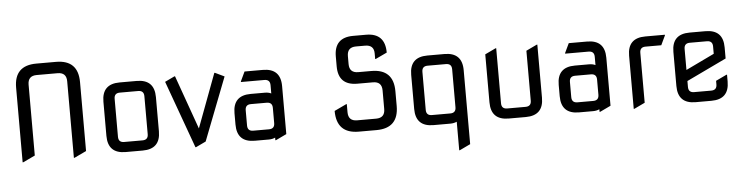

<svg xmlns="http://www.w3.org/2000/svg" viewBox="-52 -1002 5723 1476"><g transform="rotate(-5 2809.5 -263.5)"><path d="M92.8 9.8H87.9V-566.4Q87.9 -737.3 258.8 -737.3H410.2Q581.1 -737.3 581.1 -566.4V-34.2L488.3 9.8H483.4V-581.1Q483.4 -649.4 415 -649.4H253.9Q185.5 -649.4 185.5 -581.1V-34.2Z M878.9 -78.1H1020.5Q1064.5 -78.1 1064.5 -122.1V-415Q1064.5 -459 1020.5 -459H878.9Q835 -459 835 -415V-122.1Q835 -78.1 878.9 -78.1ZM883.8 0Q747.1 0 747.1 -136.7V-400.4Q747.1 -537.1 883.8 -537.1H1015.6Q1152.3 -537.1 1152.3 -400.4V-136.7Q1152.3 0 1015.6 0Z M1421.4 9.8 1232.9 -511.2 1307.6 -546.9H1312.5L1460.4 -131.8L1615.7 -546.9H1620.6L1691.9 -512.7L1503.4 -26.9L1426.3 9.8Z M1879.9 0Q1743.2 0 1743.2 -136.7V-224.6Q1743.2 -361.3 1879.9 -361.3H1989.3Q2018.1 -361.3 2038.1 -351.1V-415Q2038.1 -459 1994.1 -459H1813.5V-463.9L1848.1 -537.1H1989.3Q2126 -537.1 2126 -400.4V-29.8L2043 9.8H2038.1V-10.3Q2016.1 0 1989.3 0ZM1875 -78.1H1996.6Q2040.5 -78.1 2040.5 -122.1V-239.3Q2040.5 -283.2 1996.6 -283.2H1875Q1831.1 -283.2 1831.1 -239.3V-122.1Q1831.1 -78.1 1875 -78.1Z M2682.6 0Q2511.7 0 2511.7 -174.8L2604.5 -218.8H2609.4V-156.2Q2609.4 -87.9 2677.7 -87.9H2824.2Q2892.6 -87.9 2892.6 -156.2V-299.8Q2892.6 -368.2 2824.2 -368.2H2703.6Q2557.1 -368.2 2557.1 -514.6V-590.8Q2557.1 -737.3 2703.6 -737.3H2803.2Q2949.7 -737.3 2949.7 -586.9L2861.8 -545.4H2856.9V-588.4Q2856.9 -654.3 2788.6 -654.3H2718.3Q2649.9 -654.3 2649.9 -585.9V-524.4Q2649.9 -456.1 2718.3 -456.1H2819.3Q2990.2 -456.1 2990.2 -285.2V-170.9Q2990.2 0 2819.3 0Z M3395.5 -459H3253.9Q3210 -459 3210 -415V-122.1Q3210 -78.1 3253.9 -78.1H3395.5Q3439.5 -78.1 3439.5 -122.1V-415Q3439.5 -459 3395.5 -459ZM3258.8 0Q3122.1 0 3122.1 -136.7V-400.4Q3122.1 -537.1 3258.8 -537.1H3390.6Q3527.3 -537.1 3527.3 -400.4V170.4L3444.3 210H3439.5V-10.3Q3416.5 0 3390.6 0Z M3839.8 0Q3703.1 0 3703.1 -136.7V-507.3L3786.1 -546.9H3791V-122.1Q3791 -78.1 3835 -78.1H3976.6Q4020.5 -78.1 4020.5 -122.1V-507.3L4103.5 -546.9H4108.4V-136.7Q4108.4 0 3971.7 0Z M4381.8 0Q4245.1 0 4245.1 -136.7V-224.6Q4245.1 -361.3 4381.8 -361.3H4491.2Q4520 -361.3 4540 -351.1V-415Q4540 -459 4496.1 -459H4315.4V-463.9L4350.1 -537.1H4491.2Q4627.9 -537.1 4627.9 -400.4V-29.8L4544.9 9.8H4540V-10.3Q4518.1 0 4491.2 0ZM4377 -78.1H4498.5Q4542.5 -78.1 4542.5 -122.1V-239.3Q4542.5 -283.2 4498.5 -283.2H4377Q4333 -283.2 4333 -239.3V-122.1Q4333 -78.1 4377 -78.1Z M4808.6 9.8H4803.7V-400.4Q4803.7 -537.1 4940.4 -537.1Q4940.4 -537.1 5091.8 -537.1V-532.2L5057.1 -459H4935.5Q4891.6 -459 4891.6 -415Q4891.6 -415 4891.6 -29.8Z M5404.3 0Q5404.3 0 5282.2 0Q5145.5 0 5145.5 -136.7V-400.4Q5145.5 -537.1 5282.2 -537.1H5404.3Q5541 -537.1 5541 -400.4V-314.5L5233.4 -167.5V-122.1Q5233.4 -78.1 5277.3 -78.1H5409.2Q5453.1 -78.1 5453.1 -122.1V-149.9L5536.1 -189.5H5541V-136.7Q5541 0 5404.3 0ZM5233.4 -252.9 5453.1 -358.4V-415Q5453.1 -459 5409.2 -459H5277.3Q5233.4 -459 5233.4 -415Z"/></g></svg>

Font: Nova Square
Style: Book
Weight: 400
Designer: Wojciech Kalinowski "wmk69" (wmk69@o2.pl)
Foundry: Wojciech Kalinowski "wmk69" (wmk69@o2.pl)
Version: Version 3.1.0; 2021-05-23